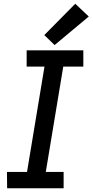

<svg xmlns="http://www.w3.org/2000/svg" viewBox="-20 -1003 493 1023"><path d="M18 0H319V-87H224L317 -648H424V-735H122V-648H217L124 -87H17ZM271 -763 453 -915 381 -983 216 -816Z"/></svg>

Font: Iosevka Sparkle Medium
Style: Italic
Weight: 500
Italic angle: -9°
Designer: Belleve Invis
Foundry: Belleve Invis
Version: Version 4.5.0; ttfautohint (v1.8.3)